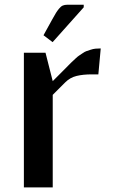

<svg xmlns="http://www.w3.org/2000/svg" viewBox="-20 -812 498 832"><path d="M342.8 -780.3 208 -629.4 168.5 -659.2 207 -729Q218.3 -749 222.7 -756.3Q227.1 -763.7 235.6 -774.2Q244.1 -784.7 252.4 -788.1Q260.7 -791.5 272 -791.5H342.8ZM406.2 -489.7H377Q339.8 -489.7 311.8 -482.9Q283.7 -476.1 262.7 -455.1L208.5 -400.9V0H83.5V-583.5H177.2L208.5 -460.4L256.3 -508.3Q259.8 -511.7 273.7 -525.9Q287.6 -540 291 -543.2Q294.4 -546.4 306.2 -557.4Q317.9 -568.4 322.5 -571Q327.1 -573.7 337.6 -581.1Q348.1 -588.4 355 -590.6Q361.8 -592.8 372.6 -596.4Q383.3 -600.1 393.8 -601.1Q404.3 -602.1 416.5 -602.1Z"/></svg>

Font: Resagnicto
Style: Bold
Weight: 700
Version: Version 0.9991